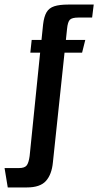

<svg xmlns="http://www.w3.org/2000/svg" viewBox="-65 -645 453 842"><path d="M-31 177 -45 92H18Q43 92 52 80.5Q61 69 65 39L111 -414H68L74 -470H117L124 -538Q128 -572 139 -591Q150 -610 173 -617.5Q196 -625 234 -625H346L339 -568H279Q251 -568 241.5 -558.5Q232 -549 229 -518L224 -470H309L295 -414H218L167 67Q162 120 136.5 148.5Q111 177 53 177Z"/></svg>

Font: Smooch Sans Thin
Style: Bold
Weight: 700
Version: Version 1.010